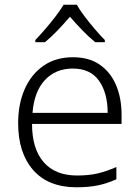

<svg xmlns="http://www.w3.org/2000/svg" viewBox="-20 -785 592 815"><path d="M290 -542Q358 -542 403.5 -510.5Q449 -479 472.5 -424Q496 -369 496 -298V-259H116Q116 -153 165.5 -96.5Q215 -40 307 -40Q356 -40 393 -48.5Q430 -57 474 -76V-24Q434 -6 395 2Q356 10 305 10Q185 10 121 -63Q57 -136 57 -262Q57 -343 84.5 -406Q112 -469 164 -505.5Q216 -542 290 -542ZM289 -494Q216 -494 170.5 -445Q125 -396 118 -306H437Q437 -390 400.5 -442Q364 -494 289 -494ZM306 -765Q318 -743 339 -715.5Q360 -688 383 -661Q406 -634 425 -615V-606H384Q357 -628 329 -657Q301 -686 277 -714Q253 -686 225.5 -657Q198 -628 171 -606H130V-615Q149 -635 172 -661.5Q195 -688 216 -715.5Q237 -743 250 -765Z"/></svg>

Font: Noto Sans Lao Looped Light
Style: Regular
Weight: 300
Designer: Mark Frömberg, Ben Mitchell
Foundry: The Fontpad Ltd
Version: Version 1.002; ttfautohint (v1.8.4.7-5d5b)